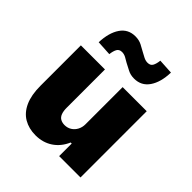

<svg xmlns="http://www.w3.org/2000/svg" viewBox="-206 -889 1037 1037"><g transform="rotate(45 312.5 -370.0)"><path d="M231 11Q180 11 141.5 -11.5Q103 -34 82 -80.5Q61 -127 61 -197V-506H245V-213Q245 -188 251.5 -171Q258 -154 271.5 -146.5Q285 -139 303 -139Q325 -139 342.5 -150Q360 -161 370 -180Q380 -199 380 -222V-506H564V0H401V-96H393Q371 -45 329 -17Q287 11 231 11ZM203 -581 117 -586Q120 -661 150 -705Q180 -749 235 -749Q263 -749 284.5 -738Q306 -727 323 -717Q337 -709 352 -701.5Q367 -694 382 -694Q403 -694 411.5 -709Q420 -724 423 -751L509 -746Q507 -671 476.5 -626.5Q446 -582 391 -582Q363 -582 341.5 -593.5Q320 -605 302 -614Q288 -623 273.5 -630.5Q259 -638 244 -638Q223 -638 214.5 -622.5Q206 -607 203 -581Z"/></g></svg>

Font: Nunito Sans 7pt SemiCondensed Black
Style: Regular
Weight: 900
Width: 4
Designer: Vernon Adams
Foundry: Vernon Adams
Version: Version 3.101;gftools[0.9.27]